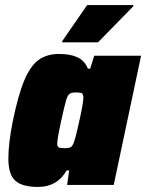

<svg xmlns="http://www.w3.org/2000/svg" viewBox="-20 -730 577 758"><path d="M13 -104Q13 -165 31 -254Q52 -356 76 -413Q100 -470 132.5 -493.5Q165 -517 213 -517Q257 -517 285.5 -504Q314 -491 327 -459H336L352 -510H537L429 0H245L253 -57H243Q206 8 130 8Q68 8 40.5 -16.5Q13 -41 13 -104ZM273 -172Q281 -196 295 -260.5Q309 -325 309 -344Q309 -358 303.5 -361.5Q298 -365 281 -365Q262 -365 254.5 -359.5Q247 -354 241 -334Q235 -314 222 -255Q206 -182 206 -164Q206 -151 212 -148Q218 -145 235 -145Q253 -145 260 -149.5Q267 -154 273 -172ZM225 -563 226 -568 324 -710H507L506 -705L367 -563Z"/></svg>

Font: Saira Semi Condensed Black
Style: Italic
Weight: 900
Width: 4
Italic angle: -12°
Designer: Hector Gatti with collaboration of the Omnibus-Type team
Foundry: Omnibus-Type
Version: Version 1.001; ttfautohint (v1.8)